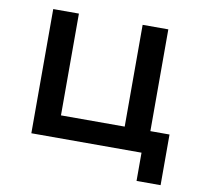

<svg xmlns="http://www.w3.org/2000/svg" viewBox="-75 -610 842 810"><g transform="rotate(10 346.5 -205.5)"><path d="M664 -96H582V-532H472V-96H199V-532H89V0H561V121H664Z"/></g></svg>

Font: Montserrat-Alt1 SemBd
Style: Regular
Weight: 600
Designer: Differentunic
Foundry: Differentunic
Version: Version 7.222